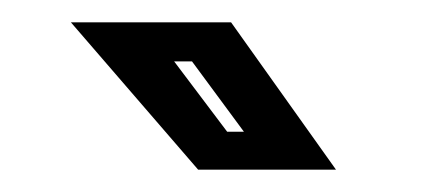

<svg xmlns="http://www.w3.org/2000/svg" viewBox="-20 -708 384 172"><path d="M281 -556H157.5L43.5 -688H187ZM198.5 -590 152 -653H136L183.5 -590Z"/></svg>

Font: Tourney
Style: Bold Italic
Weight: 700
Italic angle: -12°
Version: Version 1.015